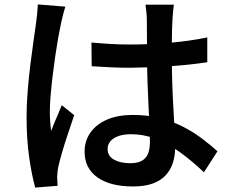

<svg xmlns="http://www.w3.org/2000/svg" viewBox="-20 -800 1040 867"><path d="M393 -608Q436 -604 479 -601.5Q522 -599 567 -599Q658 -599 748.5 -607Q839 -615 916 -631V-519Q837 -507 747 -501Q657 -495 567 -494Q523 -494 480.5 -496Q438 -498 394 -501ZM765 -779Q763 -765 761.5 -748.5Q760 -732 759 -716Q758 -699 757 -671.5Q756 -644 756 -611Q756 -578 756 -544Q756 -479 758 -420Q760 -361 763 -310Q766 -259 768.5 -215Q771 -171 771 -134Q771 -98 761 -66Q751 -34 729 -9.5Q707 15 670.5 28.5Q634 42 581 42Q478 42 420 1Q362 -40 362 -115Q362 -164 388.5 -201.5Q415 -239 463.5 -260Q512 -281 580 -281Q648 -281 705 -266Q762 -251 809 -226.5Q856 -202 894 -173Q932 -144 962 -117L901 -22Q845 -75 791.5 -113.5Q738 -152 683.5 -173Q629 -194 571 -194Q524 -194 495 -176Q466 -158 466 -127Q466 -95 495 -79Q524 -63 568 -63Q602 -63 621.5 -74.5Q641 -86 649 -107.5Q657 -129 657 -159Q657 -185 655 -228.5Q653 -272 650.5 -324.5Q648 -377 646 -433.5Q644 -490 644 -543Q644 -599 643.5 -645Q643 -691 643 -714Q643 -726 641 -745.5Q639 -765 637 -779ZM275 -770Q272 -760 267.5 -744Q263 -728 259.5 -712Q256 -696 254 -687Q249 -664 242.5 -627.5Q236 -591 229.5 -546.5Q223 -502 217.5 -456Q212 -410 208.5 -368Q205 -326 205 -295Q205 -275 206.5 -252.5Q208 -230 211 -209Q218 -228 226.5 -248Q235 -268 243.5 -287.5Q252 -307 259 -325L315 -280Q302 -241 287 -196.5Q272 -152 260.5 -112.5Q249 -73 243 -46Q241 -36 239.5 -22.5Q238 -9 238 0Q239 7 239 18Q239 29 240 39L139 47Q124 -6 112 -88Q100 -170 100 -272Q100 -328 105 -389Q110 -450 117 -507.5Q124 -565 131 -612.5Q138 -660 142 -690Q145 -710 147.5 -734.5Q150 -759 151 -780Z"/></svg>

Font: Noto Sans JP Thin SemiBold
Style: Regular
Weight: 600
Version: Version 2.004-H2;hotconv 1.0.118;makeotfexe 2.5.65603